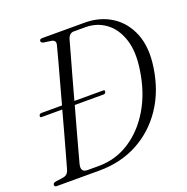

<svg xmlns="http://www.w3.org/2000/svg" viewBox="-126 -817 907 933"><g transform="rotate(-20 328.0 -350.0)"><path d="M-0.5 -10Q-0.5 -19.5 13.5 -22.5L49.5 -27.5Q65 -29.5 73.2 -36.8Q81.5 -44 86 -60.5Q93.5 -87 105.8 -130.8Q118 -174.5 133 -228.8Q148 -283 163.5 -340.5H57Q47.5 -340.5 50 -350Q52.5 -359.5 62.5 -359.5H169Q184.5 -416.5 199.5 -471.2Q214.5 -526 226.8 -570.8Q239 -615.5 246 -643.5Q252.5 -667.5 229 -672L190 -677.5Q176.5 -680.5 176.5 -689Q176.5 -700 190.5 -700H409.5Q488.5 -700 548.2 -662Q608 -624 636.5 -552.8Q665 -481.5 650 -381Q633 -265 575.5 -179.5Q518 -94 429.8 -47Q341.5 0 231.5 0H11.5Q-0.5 0 -0.5 -10ZM236 -22Q323 -22 395.5 -68.2Q468 -114.5 517.2 -197Q566.5 -279.5 583 -389Q598 -484 576.5 -548.2Q555 -612.5 509.5 -645.2Q464 -678 406.5 -678H346Q321.5 -678 313 -647.5Q305.5 -620 292.8 -574.8Q280 -529.5 264.5 -473.8Q249 -418 233 -359.5H382Q391.5 -359.5 389 -350Q386.5 -340.5 376.5 -340.5H228Q212 -284 197.5 -230.5Q183 -177 171 -133.5Q159 -90 152 -63.5Q141.5 -22 178 -22Z"/></g></svg>

Font: Fraunces 144pt S050 Light
Style: Italic
Weight: 300
Italic angle: -16°
Version: Version 1.000; ttfautohint (v1.8.3)